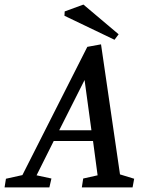

<svg xmlns="http://www.w3.org/2000/svg" viewBox="-71 -820 644 840"><path d="M-51 0 -45 -38 27 -54 311 -615 371 -626 454 -57 516 -38 509 0H287L293 -39L356 -53L336 -203H164L89 -53L154 -39L145 0ZM188 -250H329L299 -470ZM430 -646 211 -751 212 -770 294 -800 448 -670Z"/></svg>

Font: Manuale Medium
Style: Italic
Weight: 500
Italic angle: -11°
Version: Version 1.002